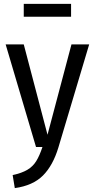

<svg xmlns="http://www.w3.org/2000/svg" viewBox="-20 -755 487 986"><path d="M280 2Q252 95 200.5 146.5Q149 198 56 211L45 144Q92 134 120.5 117Q149 100 166 72.5Q183 45 198 0H165L9 -527H102L224 -63L347 -527H438ZM102 -669V-735H345V-669Z"/></svg>

Font: Fira Sans Condensed
Style: Regular
Weight: 400
Width: 3
Designer: bBox Type GmbH & Carrois Corporate GbR & Edenspiekermann AG
Foundry: bBox Type GmbH & Carrois Corporate GbR & Edenspiekermann AG
Version: Version 4.301